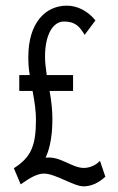

<svg xmlns="http://www.w3.org/2000/svg" viewBox="-20 -643 415 678"><path d="M53 8C88 -17 113 -30 135 -30C176 -30 240 15 275 15C300 15 326 5 352 -19L333 -75C317 -58 295 -50 276 -50C233 -50 193 -93 141 -86C159 -125 165 -173 165 -224C165 -251 162 -285 155 -322H238V-378H145C141 -405 139 -426 139 -443C139 -519 166 -567 206 -567C248 -567 262 -547 279 -520L317 -571C289 -605 253 -623 216 -623C141 -623 80 -563 80 -442C80 -422 81 -401 85 -378H48V-322H95C103 -281 107 -247 107 -222C107 -128 90 -88 29 -49Z"/></svg>

Font: Inconsolata Condensed Thin
Style: Regular
Weight: 100
Width: 3
Monospace: yes
Designer: Raph Levien, Cyreal, Brenton Simpson
Foundry: Raph Levien, Cyreal, Google
Version: Version 3.100